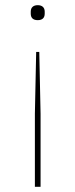

<svg xmlns="http://www.w3.org/2000/svg" viewBox="-20 -531 292 743"><path d="M120 -330 115 -91V192H137V-91L132 -330ZM126 -511C109 -511 99 -502 99 -486V-478C99 -462 108 -453 126 -453C144 -453 153 -462 153 -478V-486C153 -502 143 -511 126 -511Z"/></svg>

Font: IBM Plex Sans Thai Looped Thin
Style: Regular
Weight: 100
Designer: Mike Abbink, Paul van der Laan, Pieter van Rosmalen, Ben Mitchell, Mark Frömberg
Foundry: Bold Monday
Version: Version 1.1